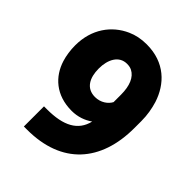

<svg xmlns="http://www.w3.org/2000/svg" viewBox="-204 -839 964 964"><g transform="rotate(45 277.5 -357.0)"><path d="M24 -463C24 -429 29 -395 38 -366C64 -282 132 -218 244 -218C288 -218 325 -232 355 -253C336 -172 268 -136 152 -136H130V7H153C398 7 528 -141 528 -380V-429C528 -472 521 -511 510 -547C479 -643 404 -721 275 -721C236 -721 202 -714 171 -700C86 -662 24 -580 24 -463ZM190 -465C190 -528 217 -582 274 -582C286 -582 298 -580 308 -575C344 -557 362 -513 362 -451V-398C349 -373 318 -350 278 -350C216 -350 190 -399 190 -465Z"/></g></svg>

Font: Asimov Pro
Style: Ult
Weight: 900
Designer: Google
Version: Version 2.000980; 2014